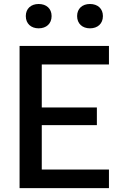

<svg xmlns="http://www.w3.org/2000/svg" viewBox="-20 -966 660 986"><path d="M80.5 0H539.5V-95.5H194.5V-323.5H477.5V-414H194.5V-635H539.5V-730H80.5ZM178.5 -820.5C218 -820.5 245 -844.5 245 -883.5C245 -922 218 -945.5 178.5 -945.5C139.5 -945.5 112.5 -922 112.5 -883.5C112.5 -844.5 139.5 -820.5 178.5 -820.5ZM442 -820.5C481.5 -820.5 508.5 -844.5 508.5 -883.5C508.5 -922 481.5 -945.5 442 -945.5C403 -945.5 376 -922 376 -883.5C376 -844.5 403 -820.5 442 -820.5Z"/></svg>

Font: Monaspace Neon Medium
Style: Regular
Weight: 500
Designer: Riley Cran & the Lettermatic Team
Foundry: Lettermatic
Version: Version 1.200 (Monaspace Neon)